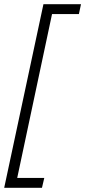

<svg xmlns="http://www.w3.org/2000/svg" viewBox="-37 -736 406 915"><path d="M-17 159 170 -716H349L339 -669H211L45 112H174L163 159Z"/></svg>

Font: Noto Sans Display SemiCondensed Light
Style: Italic
Weight: 300
Width: 4
Italic angle: -12°
Designer: Monotype Design Team
Foundry: Monotype Imaging Inc.
Version: Version 1.900